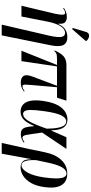

<svg xmlns="http://www.w3.org/2000/svg" viewBox="583 -1430 1081 2288"><g transform="rotate(90 1124.0 -285.5)"><path d="M273 235 406 -338Q427 -436 419 -478Q411 -520 371 -520Q325 -520 291 -465Q257 -410 238 -315L176 0H48L143 -400Q153 -449 154.5 -475.5Q156 -502 150.5 -511.5Q145 -521 133 -521Q112 -521 77 -497L74 -506Q97 -521 123 -531Q149 -541 181 -541Q222 -541 244.5 -520.5Q267 -500 262 -440H266Q295 -503 335 -525Q375 -547 421 -547Q491 -547 515.5 -500.5Q540 -454 520 -353L401 235ZM326 -604 313 -611 359 -766Q367 -794 385.5 -802Q404 -810 426 -802.5Q448 -795 468 -775L465 -763Z M584 0 754 -424H691Q661 -424 643 -422Q625 -420 613 -413Q601 -406 587 -392L580 -395Q615 -474 653.5 -505Q692 -536 752 -536H1179L1144 -424H1019L993 -123Q989 -77 988 -53Q987 -29 992 -20.5Q997 -12 1010 -12Q1019 -12 1033.5 -18.5Q1048 -25 1065 -38L1069 -29Q1040 -8 1017.5 0Q995 8 964 8Q905 8 884.5 -25.5Q864 -59 892 -132L1002 -424H771L708 0Z M1309 10Q1262 10 1228.5 -17Q1195 -44 1182 -102.5Q1169 -161 1182 -257Q1203 -404 1262 -476Q1321 -548 1405 -548Q1438 -548 1466 -533Q1494 -518 1512 -477Q1530 -436 1532 -358H1537L1615 -536H1754L1559 -246Q1570 -171 1576.5 -124.5Q1583 -78 1588.5 -54Q1594 -30 1601.5 -21Q1609 -12 1620 -12Q1633 -12 1648 -20Q1663 -28 1674 -36L1679 -27Q1661 -14 1635 -3Q1609 8 1578 8Q1548 8 1528 -4.5Q1508 -17 1497.5 -51Q1487 -85 1484 -147H1479Q1459 -102 1436.5 -66.5Q1414 -31 1383 -10.5Q1352 10 1309 10ZM1338 -20Q1383 -20 1422 -86Q1461 -152 1513 -301Q1512 -388 1501 -439Q1490 -490 1471.5 -512Q1453 -534 1426 -534Q1384 -534 1354 -474Q1324 -414 1304 -269Q1290 -169 1290 -115Q1290 -61 1302.5 -40.5Q1315 -20 1338 -20Z M1683 235 1755 -90 1794 -279Q1820 -406 1886.5 -476Q1953 -546 2048 -546Q2144 -546 2186 -477Q2228 -408 2209 -273Q2196 -178 2160.5 -115.5Q2125 -53 2076 -21.5Q2027 10 1974 10Q1930 10 1903.5 -15Q1877 -40 1877 -115H1875L1811 235ZM1949 -1Q1996 -1 2036 -73Q2076 -145 2094 -273Q2113 -414 2101 -475.5Q2089 -537 2047 -537Q2005 -537 1973 -482.5Q1941 -428 1916 -308L1888 -176Q1884 -93 1898.5 -47Q1913 -1 1949 -1Z"/></g></svg>

Font: Noto Serif Display Condensed SemiBold
Style: Italic
Weight: 600
Width: 3
Italic angle: -12°
Designer: Monotype Design Team
Foundry: Monotype Imaging Inc.
Version: Version 2.009